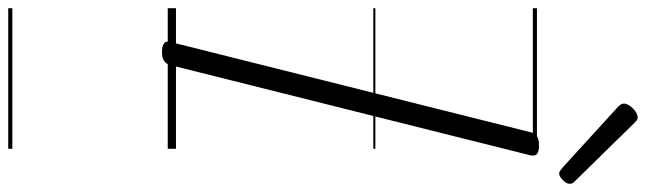

<svg xmlns="http://www.w3.org/2000/svg" viewBox="-572 -611 1571 467"><g transform="rotate(90 213.5 -377.5)"><path d="M106 14Q92 14 85.5 9Q79 4 82 -6L302 -884Q305 -894 312 -898.5Q319 -903 334 -903Q348 -903 354 -898.5Q360 -894 358 -883L138 -5Q135 4 128 9Q121 14 106 14ZM402 -952Q399 -952 396 -954Q393 -956 388 -960L240 -1095Q235 -1100 233.5 -1103Q232 -1106 232 -1110Q232 -1116 237.5 -1124Q243 -1132 251 -1137.5Q259 -1143 266 -1143Q270 -1143 273 -1140.5Q276 -1138 280 -1134L422 -989Q426 -985 426.5 -982Q427 -979 427 -977Q427 -970 418 -961Q409 -952 402 -952ZM0 378H342V388H0ZM0 -20H342V0H0ZM0 -505H342V-500H0ZM0 -898H342V-888H0Z"/></g></svg>

Font: Playwrite DE SAS Guides
Style: Regular
Weight: 400
Designer: Veronika Burian, José Scaglione
Foundry: TypeTogether
Version: Version 1.003